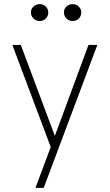

<svg xmlns="http://www.w3.org/2000/svg" viewBox="-20 -731 532 931"><path d="M226 -18 40 -513H81L246 -72L409 -513H452L192 180H152ZM290 -671Q290 -688 302.5 -699.5Q315 -711 333 -711Q350 -711 362 -699Q374 -687 374 -671Q374 -653 362 -641Q350 -629 333 -629Q315 -629 302.5 -641Q290 -653 290 -671ZM130 -671Q130 -688 142.5 -699.5Q155 -711 173 -711Q190 -711 202 -699Q214 -687 214 -671Q214 -653 202 -641Q190 -629 173 -629Q155 -629 142.5 -641Q130 -653 130 -671Z"/></svg>

Font: Lineal Thin
Style: Regular
Weight: 200
Designer: Created by Frank Adebiaye with contributions from Anton Moglia & Ariel Martín Pérez
Created by Frank ADEBIAYE with FontF
Foundry: Velvetyne Type Foundry
Version: Version 2.000;Glyphs 3.2 (3227)